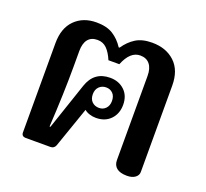

<svg xmlns="http://www.w3.org/2000/svg" viewBox="-102 -684 872 811"><g transform="rotate(20 334.0 -278.5)"><path d="M481 -44V-422Q481 -456 466 -474.5Q451 -493 423 -493Q378 -493 352 -428H303Q290 -459 273 -476Q256 -493 231 -493Q203 -493 188.5 -475Q174 -457 174 -422V-352Q174 -231 165 -80H169L240 -290Q264 -361 336 -361Q375 -361 400.5 -337Q426 -313 426 -272Q426 -232 401.5 -206.5Q377 -181 336 -181Q321 -181 307 -185.5Q293 -190 284 -198L221 -17Q215 0 198 0H86Q78 0 73 -4.5Q68 -9 68 -18V-419Q68 -487 105 -524Q142 -561 202 -561Q248 -561 276.5 -543Q305 -525 325 -494H329Q350 -525 378.5 -543Q407 -561 452 -561Q515 -561 554 -524.5Q593 -488 593 -419V-31Q593 -16 579.5 -6Q566 4 543 4Q512 4 496.5 -8.5Q481 -21 481 -44ZM376 -271Q376 -293 364 -305Q352 -317 334 -317Q315 -317 302.5 -304.5Q290 -292 290 -271Q290 -249 302.5 -237Q315 -225 334 -225Q352 -225 364 -237.5Q376 -250 376 -271Z"/></g></svg>

Font: Maitree SemiBold
Style: Regular
Weight: 600
Designer: CadsonDemak Team
Foundry: CadsonDemak
Version: Version 1.001